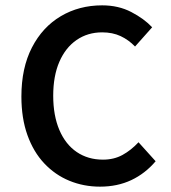

<svg xmlns="http://www.w3.org/2000/svg" viewBox="-20 -686 640 718"><path d="M354 12Q293 12 239.5 -10Q186 -32 145.5 -75Q105 -118 82.5 -181Q60 -244 60 -325Q60 -432 99.5 -508.5Q139 -585 207.5 -625.5Q276 -666 362 -666Q423 -666 471 -641Q519 -616 549 -584L485 -512Q461 -537 431 -551Q401 -565 362 -565Q308 -565 266.5 -536.5Q225 -508 202 -455Q179 -402 179 -328Q179 -254 202 -200Q225 -146 267 -117.5Q309 -89 365 -89Q406 -89 438 -106.5Q470 -124 498 -154L562 -83Q523 -37 471 -12.5Q419 12 354 12Z"/></svg>

Font: Source Code Pro SemiBold
Style: Regular
Weight: 600
Monospace: yes
Designer: Paul D. Hunt, Teo Tuominen
Foundry: Adobe Systems Incorporated
Version: Version 1.018;hotconv 1.0.116;makeotfexe 2.5.65601